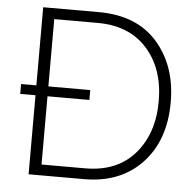

<svg xmlns="http://www.w3.org/2000/svg" viewBox="-51 -762 822 813"><g transform="rotate(5 360.0 -355.0)"><path d="M336 -710Q498 -710 585.5 -610.5Q673 -511 673 -356Q673 -194 581.5 -97Q490 0 336 0H100V-336H35V-378H100V-710ZM336 -46Q472 -46 547 -132.5Q622 -219 622 -356Q622 -494 546 -579Q470 -664 336 -664H151V-378H329V-336H151V-46Z"/></g></svg>

Font: Raleway-v4020 Light
Style: Regular
Weight: 300
Designer: Matt McInerney, Pablo Impallari, Rodrigo Fuenzalida
Foundry: Matt McInerney, Pablo Impallari, Rodrigo Fuenzalida
Version: Version 4.020;PS 004.020;hotconv 1.0.88;makeotf.lib2.5.64775